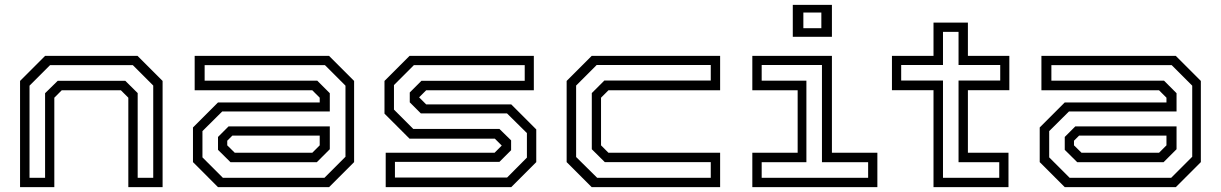

<svg xmlns="http://www.w3.org/2000/svg" viewBox="-20 -770 5024 790"><path d="M62.5 0V-437L165.5 -540H546L649 -437V0H508V-368L477.5 -398.5H234L203.5 -368V0ZM101.5 -38.5H165.5V-386.5L217.5 -437.5H495.5L546.5 -387V-38.5H610.5V-418L526.5 -502H186L101.5 -417.5Z M877 0 774 -103V-245.5L877 -348.5H1295.5V-368L1265 -398.5H781V-540H1334L1437 -437V-103L1334 0ZM897 -38.5H1315L1401.5 -125V-417.5L1317 -502H822V-438H1285.5L1337 -386.5V-311.5H894.5L813 -230.5V-122.5ZM928.5 -102.5 877 -153.5V-206.5L920.5 -250H1337V-156L1283.5 -102.5ZM946 -141.5H1265L1295.5 -172V-212H936L915 -191V-172Z M1567 0V-141.5H2015L2044.5 -171L2016 -199.5H1665L1562 -302.5V-437L1665 -540H2176.5V-398.5H1733.5L1704.5 -369.5L1733.5 -340.5H2083.5L2186.5 -237.5V-103L2083.5 0ZM1605 -39.5H2066.5L2148 -121.5V-222.5L2066 -303.5H1711.5L1666 -349V-389.5L1714 -437.5H2139V-502H1683L1601 -420V-319L1680.5 -239.5H2035L2083 -192.5V-152L2035 -104H1605Z M2414.5 0 2311.5 -103V-437L2414.5 -540H2943V-398.5H2483.5L2453 -368V-172L2483.5 -141.5H2943V0ZM2437 -38.5H2904.5V-103H2468.5L2415 -156V-387L2466.5 -438.5H2904.5V-502.5H2435L2350.5 -418V-124Z M3242 -618.5V-750H3403V-618.5ZM3285.5 -654H3359.5V-718.5H3285.5ZM3075.5 0V-141.5H3262V-398.5H3075.5V-540H3403V-141.5H3590V0ZM3114 -38.5H3552V-102.5H3362V-502.5H3114V-438H3298V-102.5H3114Z M3821 0V-399H3650V-540H3821V-677H3962.5V-540H4133V-399H3962.5V-141.5H4129.5V0ZM3860 -38.5H4091.5V-102.5H3924V-438.5H4095.5V-502.5H3924V-639H3860V-502.5H3688V-438.5H3860Z M4361 0 4258 -103V-245.5L4361 -348.5H4779.5V-368L4749 -398.5H4265V-540H4818L4921 -437V-103L4818 0ZM4381 -38.5H4799L4885.5 -125V-417.5L4801 -502H4306V-438H4769.5L4821 -386.5V-311.5H4378.5L4297 -230.5V-122.5ZM4412.5 -102.5 4361 -153.5V-206.5L4404.5 -250H4821V-156L4767.5 -102.5ZM4430 -141.5H4749L4779.5 -172V-212H4420L4399 -191V-172Z"/></svg>

Font: Tourney Expanded
Style: Regular
Weight: 400
Width: 7
Designer: Tyler Finck
Foundry: Etcetera Type Co
Version: Version 1.010; ttfautohint (v1.8.3)